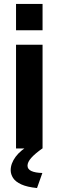

<svg xmlns="http://www.w3.org/2000/svg" viewBox="-20 -750 295 970"><path d="M61 0V-524H195V0ZM61 -597V-730H195V-597ZM136 -21H178L194 0Q157 26 138 47.5Q119 69 119 87Q119 105 138.5 114Q158 123 194 124L167 200Q117 195 87.5 181.5Q58 168 46 149Q34 130 34 110Q34 76 59 42Q84 8 136 -21Z"/></svg>

Font: YasnoRaleway
Style: Bold
Weight: 700
Designer: Matt McInerney, Pablo Impallari, Rodrigo Fuenzalida
Foundry: Matt McInerney, Pablo Impallari, Rodrigo Fuenzalida
Version: Version 4.026